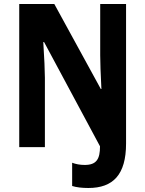

<svg xmlns="http://www.w3.org/2000/svg" viewBox="-20 -800 725 958"><path d="M421 138C545 138 609 71 609 -84V-780H480V-524C480 -495 482 -430 486 -356H483L251 -780H76V-66H204V-412C204 -443 201 -513 196 -590H200L479 -70C479 -7 462 23 403 23C379 23 358 19 340 12V128C362 135 390 138 421 138Z"/></svg>

Font: Noto Sans Malayalam UI Condensed
Style: Bold
Weight: 700
Width: 3
Designer: Jelle Bosma - Monotype Design Team
Foundry: Monotype Imaging Inc.
Version: Version 2.104